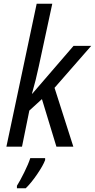

<svg xmlns="http://www.w3.org/2000/svg" viewBox="-20 -780 505 1021"><path d="M175 -760H258L186 -426Q171 -355 150 -282H152L371 -536H465L270 -313L370 0H280L203 -253L136 -192L97 0H14ZM70 208Q87 181 109 136.5Q131 92 141 61H220V71Q210 99 178 146Q146 193 117 221H70Z"/></svg>

Font: Noto Sans UI Narrow
Style: Italic
Weight: 400
Width: 4
Italic angle: -12°
Designer: Monotype Design Team
Foundry: Monotype Imaging Inc.
Version: Version 1.001